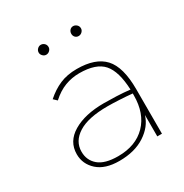

<svg xmlns="http://www.w3.org/2000/svg" viewBox="-153 -761 856 893"><g transform="rotate(-30 275.0 -314.5)"><path d="M235 11Q159 11 118.5 -25.5Q78 -62 78 -115Q78 -183 141 -220.5Q204 -258 306 -258Q334 -258 372.5 -256.5Q411 -255 445 -251Q441 -350 403.5 -393Q366 -436 276 -436Q236 -436 199 -422Q162 -408 127 -376L109 -393Q145 -425 184.5 -442Q224 -459 276 -459Q376 -459 422.5 -408.5Q469 -358 469 -239V0H444V-115Q428 -61 373 -25Q318 11 235 11ZM103 -114Q103 -68 136.5 -39.5Q170 -11 241 -11Q336 -11 390.5 -67Q445 -123 445 -220Q445 -225 445 -230Q415 -233 377 -235Q339 -237 313 -237Q209 -237 156 -203.5Q103 -170 103 -114ZM187 -587Q177 -587 169 -595Q161 -603 161 -613Q161 -624 169 -632Q177 -640 187 -640Q198 -640 206 -632.5Q214 -625 214 -613Q214 -603 206 -595Q198 -587 187 -587ZM361 -587Q350 -587 343 -594.5Q336 -602 336 -613Q336 -624 343 -632Q350 -640 361 -640Q371 -640 379.5 -632.5Q388 -625 388 -613Q388 -603 380 -595Q372 -587 361 -587Z"/></g></svg>

Font: Inconsolata SemiExpanded ExtraLight
Style: Regular
Weight: 200
Width: 6
Monospace: yes
Designer: Raph Levien, Cyreal, Brenton Simpson
Foundry: Raph Levien, Cyreal, Google
Version: Version 3.001; ttfautohint (v1.8.2.53-6de2)